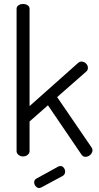

<svg xmlns="http://www.w3.org/2000/svg" viewBox="-20 -783 495 961"><path d="M95 0Q82 0 72.5 -8Q63 -16 63 -26V-739Q63 -750 72.5 -756.5Q82 -763 95 -763Q109 -763 118.5 -756.5Q128 -750 128 -739V-252L372 -469Q380 -475 387 -475Q395 -475 402.5 -471Q410 -467 415 -460Q420 -453 420 -444Q420 -439 418.5 -434.5Q417 -430 413 -426L266 -297L439 -44Q443 -38 443 -30Q443 -23 438 -15Q433 -7 424.5 -2.5Q416 2 408 2Q396 2 388 -9L220 -256L128 -175V-26Q128 -16 118.5 -8Q109 0 95 0ZM176 158Q166 158 158.5 149Q151 140 151 130Q151 117 162 111L273 50Q278 48 282 48Q293 48 299.5 57Q306 66 306 76Q306 91 293 98L187 155Q184 156 181.5 157Q179 158 176 158Z"/></svg>

Font: Dosis
Style: Regular
Weight: 400
Designer: EdgarTolentino, PabloImpallari, IginoMarini
Foundry: EdgarTolentino, PabloImpallari, IginoMarini
Version: Version 3.001; ttfautohint (v1.8.2)